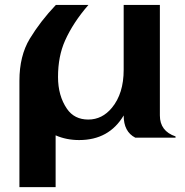

<svg xmlns="http://www.w3.org/2000/svg" viewBox="-20 -557 750 777"><path d="M527.3 0Q480.5 -23.9 480.5 -89.8Q421.4 9.8 300.3 9.8Q248.5 9.8 205.1 -9.3V200.2H58.6V-230Q58.6 -331.1 100.6 -400.4Q143.6 -471.2 206.1 -537.1H337.9Q275.9 -465.8 243.2 -392.6Q214.8 -329.1 214.8 -245.6Q214.8 -169.4 251 -116.7Q280.8 -73.2 337.4 -73.2Q393.6 -73.2 433.1 -121.1Q480.5 -178.7 480.5 -274.4V-537.1H627V-89.8Q627 -26.4 690.4 -4.9V0Z"/></svg>

Font: Berenika
Style: Bold
Weight: 700
Designer: Wojciech Kalinowski "wmk69" (wmk69@o2.pl)
Foundry: Wojciech Kalinowski "wmk69" (wmk69@o2.pl)
Version: Version 3.1.0; 2021-05-14